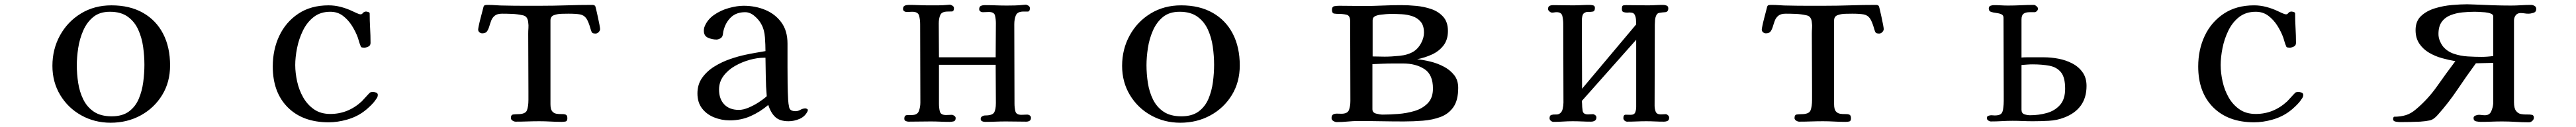

<svg xmlns="http://www.w3.org/2000/svg" viewBox="-20 -567 12040 594"><path d="M655 -264Q655 -305 649 -348Q643 -391 626 -428.5Q609 -466 577 -489Q545 -512 494 -512Q446 -512 416 -487.5Q386 -463 369 -424Q352 -385 345.5 -342Q339 -299 339 -262Q339 -221 345.5 -179Q352 -137 369.5 -101.5Q387 -66 419 -44.5Q451 -23 502 -23Q552 -23 582.5 -45.5Q613 -68 628.5 -104.5Q644 -141 649.5 -183Q655 -225 655 -264ZM775 -261Q775 -183 738 -122.5Q701 -62 638 -27.5Q575 7 497 7Q422 7 360 -27.5Q298 -62 261.5 -122.5Q225 -183 225 -259Q225 -337 260.5 -401.5Q296 -466 358.5 -504Q421 -542 501 -542Q587 -542 648.5 -507Q710 -472 742.5 -409Q775 -346 775 -261Z M1746 -123Q1746 -117 1743.5 -112Q1741 -107 1737 -102Q1729 -89 1711 -71.5Q1693 -54 1680 -45Q1646 -20 1602 -7.5Q1558 5 1516 5Q1395 5 1325 -65Q1255 -135 1255 -256Q1255 -335 1285.5 -399.5Q1316 -464 1374.5 -503Q1433 -542 1516 -542Q1545 -542 1573.5 -534.5Q1602 -527 1627 -515Q1634 -512 1646.5 -506Q1659 -500 1666 -500Q1672 -500 1677 -507Q1683 -513 1691 -513Q1694 -513 1701 -511Q1708 -509 1708 -504Q1708 -470 1710 -435.5Q1712 -401 1712 -366Q1712 -354 1701.5 -349Q1691 -344 1682 -344Q1678 -344 1672.5 -345Q1667 -346 1666 -351Q1662 -360 1659 -370Q1656 -380 1653 -390Q1643 -418 1625.5 -446Q1608 -474 1583 -493Q1558 -512 1524 -512Q1478 -512 1446.5 -487.5Q1415 -463 1396 -424Q1377 -385 1368.5 -342Q1360 -299 1360 -263Q1360 -226 1369 -185.5Q1378 -145 1397.5 -111Q1417 -77 1448 -55.5Q1479 -34 1524 -34Q1607 -34 1671 -93Q1675 -97 1683.5 -106.5Q1692 -116 1700.5 -125Q1709 -134 1711 -135Q1715 -137 1724 -137Q1730 -137 1738 -134Q1746 -131 1746 -123Z M2785 -431Q2785 -424 2778.5 -417Q2772 -410 2764 -410Q2751 -410 2747.5 -414.5Q2744 -419 2741 -430Q2731 -466 2720.5 -481Q2710 -496 2691.5 -499.5Q2673 -503 2638 -503Q2626 -503 2605.5 -502.5Q2585 -502 2569 -496Q2553 -490 2553 -471V-80Q2553 -56 2561 -46.5Q2569 -37 2581 -35Q2593 -33 2604.5 -33.5Q2616 -34 2624 -31Q2632 -28 2632 -14Q2632 -1 2624.5 1Q2617 3 2606 3Q2580 3 2553.5 1.5Q2527 0 2501 0Q2473 0 2445.5 1Q2418 2 2390 2Q2383 2 2375.5 -3Q2368 -8 2368 -15Q2368 -30 2378.5 -31.5Q2389 -33 2400 -33Q2436 -33 2443 -51Q2450 -69 2450 -100V-139Q2450 -207 2449.5 -274.5Q2449 -342 2449 -409Q2449 -423 2450 -436Q2451 -449 2449 -462Q2448 -476 2441.5 -485Q2435 -494 2421 -496Q2398 -501 2374 -502Q2350 -503 2327 -503Q2304 -503 2292.5 -493.5Q2281 -484 2276 -470.5Q2271 -457 2267 -443.5Q2263 -430 2256.5 -420.5Q2250 -411 2234 -411Q2227 -411 2221 -416Q2215 -421 2215 -429Q2215 -432 2218 -447Q2221 -462 2226 -481Q2231 -500 2235 -515.5Q2239 -531 2240 -535Q2242 -542 2247.5 -543Q2253 -544 2260 -544Q2280 -544 2299.5 -542.5Q2319 -541 2339 -541Q2381 -540 2423 -540Q2465 -540 2507 -540Q2568 -540 2628 -542Q2688 -544 2749 -544Q2757 -544 2761 -540Q2763 -539 2766.5 -523.5Q2770 -508 2774.5 -488Q2779 -468 2782 -451.5Q2785 -435 2785 -431Z M3564 -117Q3560 -162 3559.5 -207Q3559 -252 3558 -297H3551Q3520 -297 3484 -287Q3448 -277 3415.5 -258.5Q3383 -240 3362 -212Q3341 -184 3341 -148Q3341 -104 3365.5 -78.5Q3390 -53 3434 -53Q3454 -53 3479 -63.5Q3504 -74 3527 -89Q3550 -104 3564 -117ZM3756 -53Q3756 -49 3755 -47Q3743 -22 3717.5 -11Q3692 0 3666 0Q3625 0 3604 -19.5Q3583 -39 3571 -76Q3532 -43 3487.5 -23.5Q3443 -4 3391 -4Q3353 -4 3318 -18Q3283 -32 3261.5 -60Q3240 -88 3240 -130Q3240 -172 3262 -203Q3284 -234 3318.5 -255.5Q3353 -277 3392 -290.5Q3431 -304 3465 -311Q3488 -316 3511.5 -320Q3535 -324 3558 -328Q3558 -356 3555.5 -392Q3553 -428 3539 -453Q3529 -473 3507.5 -491.5Q3486 -510 3463 -510Q3421 -510 3395.5 -485Q3370 -460 3361 -420Q3360 -416 3359.5 -410Q3359 -404 3357 -399Q3355 -392 3346 -387Q3337 -382 3329 -382Q3309 -382 3289.5 -390.5Q3270 -399 3270 -423Q3270 -435 3274 -444Q3287 -476 3318 -497.5Q3349 -519 3387 -529.5Q3425 -540 3456 -540Q3511 -540 3557.5 -520.5Q3604 -501 3632.5 -462Q3661 -423 3661 -363Q3661 -336 3661 -308.5Q3661 -281 3661 -254Q3661 -215 3661.5 -176.5Q3662 -138 3664 -100Q3665 -81 3669 -64Q3673 -47 3699 -47Q3710 -47 3721.5 -53.5Q3733 -60 3745 -60Q3747 -60 3751.5 -58Q3756 -56 3756 -53Z M4799 -16Q4799 -6 4792.5 -2Q4786 2 4777 2Q4753 2 4729.5 1.5Q4706 1 4682 1Q4657 1 4633 2Q4609 3 4584 3Q4577 3 4570.5 0Q4564 -3 4564 -11Q4564 -19 4571 -23Q4578 -27 4585 -27Q4618 -27 4626.5 -40.5Q4635 -54 4635 -85Q4635 -130 4634.5 -175Q4634 -220 4634 -264H4369V-82Q4369 -63 4373 -46Q4377 -29 4402 -29Q4409 -29 4415.5 -29.5Q4422 -30 4429 -30Q4434 -30 4440.5 -25.5Q4447 -21 4447 -15Q4447 -2 4438 0.5Q4429 3 4419 3Q4397 3 4375 2Q4353 1 4330 1Q4305 1 4279 1.5Q4253 2 4227 2Q4220 2 4213.5 -1Q4207 -4 4207 -12Q4207 -28 4219.5 -28.5Q4232 -29 4242 -29Q4268 -29 4275 -47.5Q4282 -66 4282 -87Q4282 -179 4281.5 -271Q4281 -363 4281 -454Q4281 -476 4276 -494Q4271 -512 4244 -512Q4238 -512 4231.5 -511.5Q4225 -511 4219 -511Q4212 -511 4206.5 -514.5Q4201 -518 4201 -525Q4201 -537 4209 -540.5Q4217 -544 4227 -544Q4250 -544 4274 -543Q4298 -542 4321 -542Q4342 -542 4364 -542Q4386 -542 4407 -544Q4410 -544 4413 -544.5Q4416 -545 4419 -545Q4425 -545 4432 -540.5Q4439 -536 4439 -529Q4439 -514 4430 -513.5Q4421 -513 4410 -513Q4382 -513 4375 -496.5Q4368 -480 4368 -457Q4368 -417 4368.5 -378Q4369 -339 4369 -299H4634Q4634 -339 4634.5 -378.5Q4635 -418 4635 -458Q4635 -477 4631 -494Q4627 -511 4602 -511Q4595 -511 4588.5 -510.5Q4582 -510 4575 -510Q4568 -510 4562.5 -513.5Q4557 -517 4557 -524Q4557 -536 4565 -539.5Q4573 -543 4583 -543Q4609 -543 4635 -542Q4661 -541 4686 -541Q4705 -541 4723.5 -541.5Q4742 -542 4761 -544Q4764 -544 4767.5 -544.5Q4771 -545 4774 -545Q4780 -545 4787 -540.5Q4794 -536 4794 -529Q4794 -513 4784.5 -513Q4775 -513 4764 -513Q4736 -513 4728.5 -495.5Q4721 -478 4721 -453Q4721 -361 4721.5 -268Q4722 -175 4722 -82Q4722 -64 4726 -47Q4730 -30 4754 -30Q4761 -30 4767.5 -30.5Q4774 -31 4781 -31Q4788 -31 4793.5 -27Q4799 -23 4799 -16Z M5655 -264Q5655 -305 5649 -348Q5643 -391 5626 -428.5Q5609 -466 5577 -489Q5545 -512 5494 -512Q5446 -512 5416 -487.5Q5386 -463 5369 -424Q5352 -385 5345.5 -342Q5339 -299 5339 -262Q5339 -221 5345.5 -179Q5352 -137 5369.5 -101.5Q5387 -66 5419 -44.5Q5451 -23 5502 -23Q5552 -23 5582.5 -45.5Q5613 -68 5628.5 -104.5Q5644 -141 5649.5 -183Q5655 -225 5655 -264ZM5775 -261Q5775 -183 5738 -122.5Q5701 -62 5638 -27.5Q5575 7 5497 7Q5422 7 5360 -27.5Q5298 -62 5261.5 -122.5Q5225 -183 5225 -259Q5225 -337 5260.5 -401.5Q5296 -466 5358.5 -504Q5421 -542 5501 -542Q5587 -542 5648.5 -507Q5710 -472 5742.5 -409Q5775 -346 5775 -261Z M6678 -153Q6678 -218 6638 -244Q6598 -270 6539 -270H6491Q6467 -270 6443 -269Q6419 -268 6395 -267V-56Q6395 -40 6413 -35.5Q6431 -31 6443 -31Q6475 -31 6515 -34Q6555 -37 6592 -48Q6629 -59 6653.5 -84Q6678 -109 6678 -153ZM6636 -414Q6636 -447 6621 -465Q6606 -483 6582.5 -491Q6559 -499 6532 -500.5Q6505 -502 6481 -502Q6476 -502 6470.5 -501.5Q6465 -501 6460 -501Q6451 -500 6435.5 -498.5Q6420 -497 6408 -491.5Q6396 -486 6396 -472V-303Q6410 -303 6424.5 -302.5Q6439 -302 6452 -302Q6483 -302 6522.5 -306Q6562 -310 6589 -327Q6609 -340 6622.5 -365Q6636 -390 6636 -414ZM6796 -156Q6796 -98 6773.5 -66Q6751 -34 6713.5 -20Q6676 -6 6631 -2.5Q6586 1 6542 1Q6489 1 6435.5 0Q6382 -1 6329 -1Q6304 -1 6279 1.5Q6254 4 6228 4Q6221 4 6212.5 -1Q6204 -6 6204 -15Q6204 -28 6212 -32Q6220 -36 6231 -35.5Q6242 -35 6250 -35Q6279 -35 6285.5 -53Q6292 -71 6292 -95Q6292 -188 6291.5 -281Q6291 -374 6291 -468Q6291 -494 6274.5 -498Q6258 -502 6238 -502Q6226 -502 6216 -503.5Q6206 -505 6206 -521Q6206 -536 6217 -538Q6228 -540 6240 -540Q6269 -540 6297.5 -539.5Q6326 -539 6355 -539Q6399 -539 6443 -541Q6487 -543 6530 -543Q6562 -543 6599.5 -539.5Q6637 -536 6670.5 -524.5Q6704 -513 6726 -488.5Q6748 -464 6748 -422Q6748 -381 6727 -354Q6706 -327 6673 -312Q6640 -297 6604 -290Q6633 -287 6666 -279Q6699 -271 6728.5 -255.5Q6758 -240 6777 -216Q6796 -192 6796 -156Z M7782 -17Q7782 -5 7774.5 -1.5Q7767 2 7757 2Q7736 2 7715.5 1Q7695 0 7675 0Q7653 0 7630.5 1Q7608 2 7586 2Q7579 2 7573.5 -3Q7568 -8 7568 -15Q7568 -31 7580 -30.5Q7592 -30 7602 -30Q7619 -30 7623.5 -41.5Q7628 -53 7628 -67V-381L7374 -95L7375 -82Q7375 -67 7377.5 -49.5Q7380 -32 7402 -32Q7408 -32 7413.5 -32.5Q7419 -33 7426 -33Q7431 -33 7436.5 -28.5Q7442 -24 7442 -18Q7442 -7 7434.5 -2.5Q7427 2 7417 2Q7395 2 7374 1Q7353 0 7331 0Q7309 0 7286.5 1.5Q7264 3 7242 3Q7235 3 7229 -2Q7223 -7 7223 -14Q7223 -27 7231.5 -29.5Q7240 -32 7251 -31.5Q7262 -31 7269 -35Q7281 -42 7284.5 -58Q7288 -74 7288 -87Q7288 -179 7287.5 -271.5Q7287 -364 7287 -456Q7287 -473 7283 -491.5Q7279 -510 7256 -510Q7251 -510 7245.5 -509Q7240 -508 7235 -508Q7229 -508 7222.5 -513.5Q7216 -519 7216 -525Q7216 -536 7223 -539.5Q7230 -543 7239 -543Q7262 -543 7285.5 -542.5Q7309 -542 7332 -542Q7352 -542 7371.5 -543Q7391 -544 7410 -544Q7418 -544 7426.5 -542Q7435 -540 7435 -530Q7435 -515 7426 -513Q7417 -511 7404.5 -511.5Q7392 -512 7383 -504.5Q7374 -497 7374 -469L7375 -152L7628 -453Q7628 -463 7627 -475.5Q7626 -488 7621 -498Q7616 -508 7603 -508Q7599 -509 7594.5 -508.5Q7590 -508 7586 -508Q7576 -508 7568.5 -510.5Q7561 -513 7561 -525Q7561 -528 7561.5 -531.5Q7562 -535 7563 -538Q7565 -542 7572 -542.5Q7579 -543 7582 -543Q7607 -543 7632 -542.5Q7657 -542 7682 -542Q7700 -542 7718 -543Q7736 -544 7754 -544Q7762 -544 7770 -541Q7778 -538 7778 -528Q7778 -511 7763 -510Q7748 -509 7737 -507Q7727 -506 7722 -495.5Q7717 -485 7716 -472.5Q7715 -460 7715 -451L7714 -73Q7714 -58 7719 -45Q7724 -32 7743 -32Q7748 -32 7754 -32.5Q7760 -33 7766 -33Q7771 -33 7776.5 -28Q7782 -23 7782 -17Z M8785 -431Q8785 -424 8778.5 -417Q8772 -410 8764 -410Q8751 -410 8747.5 -414.5Q8744 -419 8741 -430Q8731 -466 8720.5 -481Q8710 -496 8691.5 -499.5Q8673 -503 8638 -503Q8626 -503 8605.5 -502.5Q8585 -502 8569 -496Q8553 -490 8553 -471V-80Q8553 -56 8561 -46.5Q8569 -37 8581 -35Q8593 -33 8604.5 -33.5Q8616 -34 8624 -31Q8632 -28 8632 -14Q8632 -1 8624.5 1Q8617 3 8606 3Q8580 3 8553.5 1.5Q8527 0 8501 0Q8473 0 8445.5 1Q8418 2 8390 2Q8383 2 8375.5 -3Q8368 -8 8368 -15Q8368 -30 8378.5 -31.5Q8389 -33 8400 -33Q8436 -33 8443 -51Q8450 -69 8450 -100V-139Q8450 -207 8449.5 -274.5Q8449 -342 8449 -409Q8449 -423 8450 -436Q8451 -449 8449 -462Q8448 -476 8441.5 -485Q8435 -494 8421 -496Q8398 -501 8374 -502Q8350 -503 8327 -503Q8304 -503 8292.5 -493.5Q8281 -484 8276 -470.5Q8271 -457 8267 -443.5Q8263 -430 8256.5 -420.5Q8250 -411 8234 -411Q8227 -411 8221 -416Q8215 -421 8215 -429Q8215 -432 8218 -447Q8221 -462 8226 -481Q8231 -500 8235 -515.5Q8239 -531 8240 -535Q8242 -542 8247.5 -543Q8253 -544 8260 -544Q8280 -544 8299.5 -542.5Q8319 -541 8339 -541Q8381 -540 8423 -540Q8465 -540 8507 -540Q8568 -540 8628 -542Q8688 -544 8749 -544Q8757 -544 8761 -540Q8763 -539 8766.5 -523.5Q8770 -508 8774.5 -488Q8779 -468 8782 -451.5Q8785 -435 8785 -431Z M9633 -152Q9633 -205 9613.5 -229Q9594 -253 9559.5 -259.5Q9525 -266 9481 -266Q9468 -266 9455 -265Q9442 -264 9429 -263V-54Q9429 -37 9442.5 -32.5Q9456 -28 9469 -28Q9510 -28 9547.5 -38.5Q9585 -49 9609 -76Q9633 -103 9633 -152ZM9733 -165Q9733 -110 9706 -73Q9679 -36 9628 -17Q9595 -4 9556 -2Q9517 0 9482 0Q9458 0 9434.5 -1Q9411 -2 9387 -2Q9362 -2 9337 -0.5Q9312 1 9286 1Q9280 1 9273.5 -3.5Q9267 -8 9267 -15Q9267 -23 9274.5 -25.5Q9282 -28 9288 -28Q9292 -28 9296 -27.5Q9300 -27 9304 -27Q9325 -27 9333.5 -34.5Q9342 -42 9344 -64Q9346 -79 9346 -95Q9346 -111 9346 -126Q9346 -215 9345.5 -305Q9345 -395 9345 -484Q9345 -496 9334.5 -500.5Q9324 -505 9310.5 -506.5Q9297 -508 9286.5 -511.5Q9276 -515 9276 -527Q9276 -537 9284 -540Q9292 -543 9300 -543Q9317 -543 9333.5 -542Q9350 -541 9366 -541Q9396 -541 9426.5 -542.5Q9457 -544 9487 -544Q9492 -544 9499 -538Q9506 -532 9506 -527Q9506 -516 9493 -510Q9486 -510 9480 -510Q9474 -510 9467 -510Q9449 -510 9439 -503Q9429 -496 9429 -476V-298Q9441 -299 9452.5 -299Q9464 -299 9476 -299H9535Q9567 -299 9601.5 -292.5Q9636 -286 9666 -270.5Q9696 -255 9714.5 -229Q9733 -203 9733 -165Z M10746 -123Q10746 -117 10743.5 -112Q10741 -107 10737 -102Q10729 -89 10711 -71.5Q10693 -54 10680 -45Q10646 -20 10602 -7.5Q10558 5 10516 5Q10395 5 10325 -65Q10255 -135 10255 -256Q10255 -335 10285.5 -399.5Q10316 -464 10374.5 -503Q10433 -542 10516 -542Q10545 -542 10573.5 -534.5Q10602 -527 10627 -515Q10634 -512 10646.5 -506Q10659 -500 10666 -500Q10672 -500 10677 -507Q10683 -513 10691 -513Q10694 -513 10701 -511Q10708 -509 10708 -504Q10708 -470 10710 -435.5Q10712 -401 10712 -366Q10712 -354 10701.5 -349Q10691 -344 10682 -344Q10678 -344 10672.5 -345Q10667 -346 10666 -351Q10662 -360 10659 -370Q10656 -380 10653 -390Q10643 -418 10625.5 -446Q10608 -474 10583 -493Q10558 -512 10524 -512Q10478 -512 10446.5 -487.5Q10415 -463 10396 -424Q10377 -385 10368.5 -342Q10360 -299 10360 -263Q10360 -226 10369 -185.5Q10378 -145 10397.5 -111Q10417 -77 10448 -55.5Q10479 -34 10524 -34Q10607 -34 10671 -93Q10675 -97 10683.5 -106.5Q10692 -116 10700.5 -125Q10709 -134 10711 -135Q10715 -137 10724 -137Q10730 -137 10738 -134Q10746 -131 10746 -123Z M11634 -491Q11634 -499 11622.5 -503.5Q11611 -508 11595.5 -509.5Q11580 -511 11566 -511.5Q11552 -512 11547 -512Q11519 -512 11489.5 -509Q11460 -506 11434.5 -496Q11409 -486 11393.5 -465Q11378 -444 11378 -408Q11378 -392 11384 -377Q11390 -362 11399 -350Q11419 -326 11450 -315.5Q11481 -305 11515.5 -303Q11550 -301 11578 -301Q11592 -301 11606 -302Q11620 -303 11634 -305ZM11835 -525Q11835 -511 11822 -507Q11809 -503 11798 -503Q11789 -503 11780 -504.5Q11771 -506 11762 -506Q11747 -506 11739 -495.5Q11731 -485 11731 -471V-89Q11731 -61 11740.5 -48.5Q11750 -36 11764 -33.5Q11778 -31 11791.5 -31.5Q11805 -32 11814.5 -30Q11824 -28 11824 -17Q11824 -8 11816.5 -1.5Q11809 5 11801 5Q11770 5 11738.5 3Q11707 1 11676 1Q11651 1 11626 2Q11601 3 11576 3Q11566 3 11554 0.5Q11542 -2 11542 -15Q11542 -23 11551 -26.5Q11560 -30 11566 -30Q11574 -30 11581 -29Q11588 -28 11595 -28Q11617 -28 11625 -47Q11633 -66 11634 -84V-273L11553 -271Q11509 -211 11467 -148.5Q11425 -86 11375 -30Q11356 -8 11338 -4Q11320 0 11292 2Q11269 3 11245 3.5Q11221 4 11198 4Q11191 4 11178.5 2Q11166 0 11166 -10Q11166 -17 11170 -21Q11201 -21 11225.5 -28.5Q11250 -36 11273 -56Q11329 -103 11371.5 -163.5Q11414 -224 11457 -281Q11427 -286 11394.5 -295Q11362 -304 11334 -320.5Q11306 -337 11288.5 -363Q11271 -389 11271 -426Q11271 -468 11296.5 -492Q11322 -516 11361 -528Q11400 -540 11441 -543.5Q11482 -547 11512 -547Q11520 -547 11528 -546.5Q11536 -546 11544 -546Q11588 -544 11631 -542.5Q11674 -541 11717 -541Q11740 -541 11763.5 -542.5Q11787 -544 11811 -544Q11819 -544 11827 -539.5Q11835 -535 11835 -525Z"/></svg>

Font: Kaisei Decol Medium
Style: Regular
Weight: 500
Designer: Font-Kai, 金井和夫
Foundry: KAZUO KANAI
Version: Version 5.003